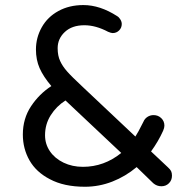

<svg xmlns="http://www.w3.org/2000/svg" viewBox="-20 -712 755 743"><path d="M172.9 -18.6Q120.1 -45.9 94.2 -91.3Q68.4 -136.7 68.4 -191.4Q68.4 -252.9 100.1 -300.8Q131.8 -348.6 178.7 -378.9Q147.5 -416 133.3 -448.2Q119.1 -480.5 119.1 -520.5Q119.1 -566.4 141.6 -606.4Q164.1 -646.5 206.1 -669.4Q248 -692.4 302.7 -692.4Q367.2 -692.4 433.6 -649.4Q440.4 -645.5 445.8 -636.7Q451.2 -627.9 451.2 -619.1Q451.2 -604.5 440.9 -594.2Q430.7 -584 416 -584Q410.2 -584 398.4 -588.9Q350.6 -614.3 306.6 -614.3Q258.8 -614.3 231 -588.4Q203.1 -562.5 203.1 -525.4Q203.1 -496.1 212.9 -475.6Q221.7 -456.1 239.3 -436Q256.8 -416 300.8 -375L503.9 -183.6Q512.7 -196.3 535.2 -241.2Q540 -252.9 550.8 -259.8Q561.5 -266.6 574.2 -266.6Q591.8 -266.6 604 -254.9Q616.2 -243.2 616.2 -225.6Q616.2 -217.8 611.3 -206.1Q592.8 -165 564.5 -126L629.9 -64.5Q638.7 -56.6 642.1 -49.8Q645.5 -43 645.5 -32.2Q645.5 -14.6 633.8 -2.9Q622.1 8.8 604.5 8.8Q586.9 8.8 573.2 -2.9L508.8 -65.4Q465.8 -29.3 414.6 -9.3Q363.3 10.7 308.6 10.7Q227.5 10.7 172.9 -18.6ZM449.2 -120.1 233.4 -323.2Q198.2 -300.8 176.3 -266.1Q154.3 -231.4 154.3 -188.5Q154.3 -154.3 173.3 -126.5Q192.4 -98.6 226.1 -82.5Q259.8 -66.4 300.8 -66.4Q382.8 -66.4 449.2 -120.1Z"/></svg>

Font: KTXP_ComRound
Style: Medium
Weight: 500
Version: Version 1.01;May 16, 2022;FontCreator 13.0.0.2683 64-bit